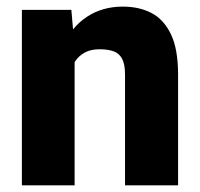

<svg xmlns="http://www.w3.org/2000/svg" viewBox="-20 -558 603 578"><path d="M204.6 0H45.9V-528.3H194.8L204.6 -415.5ZM144 -278.8Q143.6 -360.4 169.2 -418.5Q194.8 -476.6 241.5 -507.3Q288.1 -538.1 349.6 -538.1Q399.4 -538.1 436.5 -518.6Q473.6 -499 494.9 -454.3Q516.1 -409.7 516.1 -333V0H356.4V-333.5Q356.4 -364.3 347.7 -380.9Q338.9 -397.5 321.8 -403.6Q304.7 -409.7 279.8 -409.7Q254.4 -409.7 236.3 -400.4Q218.3 -391.1 206.5 -373.8Q194.8 -356.4 189.5 -333Q184.1 -309.6 184.1 -281.2Z"/></svg>

Font: Heebo ExtraBold
Style: Regular
Weight: 800
Designer: Oded Ezer
Foundry: Ezer Type House
Version: Version 3.100